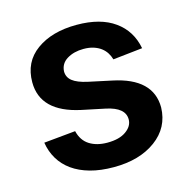

<svg xmlns="http://www.w3.org/2000/svg" viewBox="-88 -639 725 735"><g transform="rotate(-15 274.5 -271.5)"><path d="M275.9 10.7Q223 10.7 182.2 -0.7Q141.3 -12.1 112 -33Q82.7 -54 65.2 -83.3Q47.6 -112.6 41.9 -148.8L167.3 -160.9Q176.5 -122.5 205.1 -104.4Q233.7 -86.3 275.6 -86.3Q323.5 -86.3 350.1 -105.5Q377.1 -124.6 377.1 -151.6Q377.1 -198.2 303.6 -213.8L210.6 -233.3Q57.2 -266.3 57.2 -383.9Q57.2 -464.1 118.3 -508.2Q179.7 -552.6 277.7 -552.6Q372.2 -552.6 427.9 -512.4Q483.7 -472.7 497.2 -401.3L380 -388.5Q376.1 -402.3 368.4 -414.6Q360.8 -426.8 348.4 -436.3Q335.9 -445.7 318.9 -451.2Q301.8 -456.7 279.5 -456.7Q241.1 -456.7 213.8 -440Q187.1 -423.7 185.4 -392.8Q185.4 -369.3 204 -354.6Q222.7 -339.8 262.4 -331L355.5 -311.1Q508.9 -279.1 508.9 -163.4Q506.7 -84.2 442.5 -36.9Q377.8 10.7 275.9 10.7Z"/></g></svg>

Font: Linik Sans SemiBold
Style: Regular
Weight: 600
Designer: Fonts by Rasmus Andersson / Changes by Cristiano Sobral with parts from Marc Monis
Foundry: rsms
Version: Version 3.020; ttfautohint (v1.6)